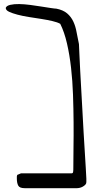

<svg xmlns="http://www.w3.org/2000/svg" viewBox="-20 -850 471 963"><path d="M64.5 45.9Q64.5 42 64.5 35.2Q66.4 29.3 66.4 27.3L85 19.5H337.9Q345.7 19.5 346.7 12.7Q347.7 5.9 347.7 2Q347.7 -46.9 348.6 -108.4Q349.6 -169.9 349.1 -237.3Q348.6 -304.7 346.2 -374.5Q343.8 -444.3 336.4 -509.8Q329.1 -575.2 315.9 -632.3Q302.7 -689.5 282.2 -730.5Q268.6 -738.3 243.7 -744.1Q218.8 -750 188 -754.9Q157.2 -759.8 125.5 -764.6Q93.8 -769.5 67.9 -776.4Q42 -783.2 25.4 -791Q8.8 -798.8 8.8 -810.5Q12.7 -821.3 31.7 -825.7Q50.8 -830.1 76.7 -829.6Q102.5 -829.1 132.3 -825.2Q162.1 -821.3 189 -816.9Q215.8 -812.5 235.8 -809.6Q255.9 -806.6 262.7 -806.6Q296.9 -799.8 316.9 -782.7Q336.9 -765.6 348.1 -741.2Q359.4 -716.8 364.3 -687.5Q369.1 -660.2 376 -628.9Q377 -609.4 378.4 -574.7Q379.9 -540 382.3 -494.6Q384.8 -449.2 387.7 -397Q390.6 -344.7 393.6 -291Q396.5 -237.3 399.4 -185.1Q402.3 -132.8 405.3 -87.9Q408.2 -43 410.2 -7.8Q412.1 27.3 413.1 45.9V63.5Q413.1 71.3 407.7 76.7Q402.3 82 395.5 85.9Q388.7 89.8 380.9 91.8Q373 93.8 366.2 93.8H103.5Q78.1 93.8 71.3 80.6Q64.5 67.4 64.5 45.9Z"/></svg>

Font: Indie Flower
Style: Regular
Weight: 400
Designer: Kimberly Geswein
Foundry: Kimberly Geswein
Version: Version 1.001 2010